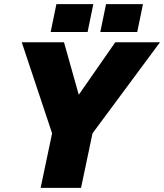

<svg xmlns="http://www.w3.org/2000/svg" viewBox="-20 -916 800 936"><path d="M178 0 234 -266 86 -710H292L364 -454L542 -710H760L431 -266L375 0ZM227 -760 255 -896H435L407 -760ZM469 -760 497 -896H677L649 -760Z"/></svg>

Font: Geist Black
Style: Italic
Weight: 900
Italic angle: -12°
Designer: Basement.studio, Andrés Briganti, Mateo Zaragoza
Foundry: Basement.studio, Vercel, Andrés Briganti, Guido Ferreyra, Mateo Zaragoza
Version: Version 1.500; ttfautohint (v1.8.4.7-5d5b)